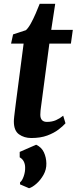

<svg xmlns="http://www.w3.org/2000/svg" viewBox="-20 -711 400 1003"><path d="M198.3 -183.7Q196.2 -167.4 194.5 -155.2Q192.8 -142.9 191.7 -132.6Q190.6 -122.3 190.6 -111.8Q190.6 -93.4 199.2 -83.8Q207.9 -74.2 225.2 -74.2Q251.6 -74.2 272.3 -83.2Q292.9 -92.3 310.1 -106.6L322.1 -67Q309.1 -52 285.5 -34.1Q261.9 -16.1 226.8 -3Q191.7 10 143.3 10Q106.3 10 79.4 -9.2Q52.4 -28.4 52.4 -76.4Q52.4 -80.1 52.7 -85.8Q52.9 -91.5 54.2 -102.1Q55.5 -112.8 57.6 -130.6Q59.7 -148.4 63.3 -176.3L103.4 -483.1H37.8L48.3 -531.3L115.4 -553.3Q128.3 -565.1 141.4 -589Q154.5 -612.9 166.4 -640.4Q178.3 -668 187.3 -691H268.4L247.6 -555H360.4L350.4 -483.1H237.9ZM131.8 272.3 84.5 252 84.9 241.1Q95.5 233.8 103.9 209.9Q112.3 185.9 111.3 162.1Q110.9 145.8 104 132.3Q97 118.8 82.9 110.8V82.6L168.9 45Q197.2 58.3 209.4 84.9Q221.6 111.4 222.2 142.2Q223.1 174 207.5 201.9Q191.8 229.8 170.4 248.6Q149 267.4 131.8 272.3Z"/></svg>

Font: Merriweather Light
Style: Italic
Weight: 300
Italic angle: -7.8°
Designer: Eben Sorkin
Foundry: Eben Sorkin
Version: Version 2.101